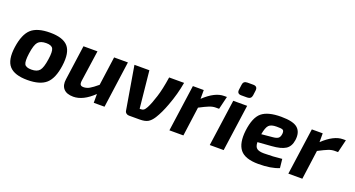

<svg xmlns="http://www.w3.org/2000/svg" viewBox="-46 -1303 3532 1908"><g transform="rotate(20 1720.5 -349.0)"><path d="M315 -507Q452 -507 506 -445Q560 -383 540 -240Q521 -101 457.5 -44Q394 13 260 13Q124 13 68.5 -49Q13 -111 33 -252Q53 -392 116 -449.5Q179 -507 315 -507ZM314 -396Q253 -396 226.5 -365Q200 -334 187 -240Q175 -154 190 -126Q205 -98 263 -98Q323 -98 349 -129.5Q375 -161 388 -252Q401 -338 385.5 -367Q370 -396 314 -396Z M1141 -493 1073 0H959V-93Q849 13 746 13Q675 13 642.5 -24Q610 -61 620 -126L671 -493H819L772 -166Q768 -136 776.5 -123.5Q785 -111 809 -111Q841 -111 871.5 -128Q902 -145 953 -188L995 -493Z M1577 -493H1735Q1714 -369 1666 -241Q1630 -143 1589 -78Q1561 -34 1530 -17Q1499 0 1444 0H1331Q1314 0 1301.5 -10.5Q1289 -21 1287 -38L1210 -493H1368L1408 -100H1420Q1440 -100 1451.5 -108.5Q1463 -117 1478 -144Q1504 -193 1531 -280Q1557 -360 1577 -493Z M2183 -507 2150 -370H2114Q2083 -370 2048.5 -356.5Q2014 -343 1949 -309L1907 0H1759L1828 -493H1943V-400Q2056 -507 2153 -507Z M2325 -711H2387Q2434 -711 2429 -665L2422 -611Q2416 -571 2374 -571H2311Q2265 -571 2271 -617L2278 -670Q2282 -711 2325 -711ZM2333 0H2186L2255 -493H2402Z M2910 -117 2920 -23Q2837 12 2703 12Q2562 12 2509 -54Q2456 -120 2472 -257Q2490 -401 2554 -454Q2618 -507 2758 -507Q2888 -507 2934.5 -464Q2981 -421 2969 -337Q2959 -267 2912 -237Q2865 -207 2767 -200L2621 -189Q2622 -140 2645.5 -123Q2669 -106 2720 -106Q2817 -106 2910 -117ZM2630 -276 2745 -287Q2785 -290 2803.5 -303Q2822 -316 2826 -351Q2829 -384 2813.5 -392Q2798 -400 2748 -399Q2690 -399 2666.5 -374.5Q2643 -350 2630 -276Z M3441 -507 3408 -370H3372Q3341 -370 3306.5 -356.5Q3272 -343 3207 -309L3165 0H3017L3086 -493H3201V-400Q3314 -507 3411 -507Z"/></g></svg>

Font: Ezarion
Style: Bold Italic
Weight: 700
Italic angle: -8°
Designer: Natanael Gama
Version: Version 1.001;PS 001.001;hotconv 1.0.70;makeotf.lib2.5.58329